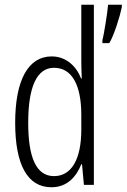

<svg xmlns="http://www.w3.org/2000/svg" viewBox="-20 -780 534 810"><path d="M197 10C264 10 302 -35 323 -87H326L334 0H376V-760H323V-520C323 -498 324 -476 325 -449H322C303 -499 260 -542 198 -542C100 -542 44 -444 44 -262C44 -85 96 10 197 10ZM494 -750V-760H436C434 -731 418 -630 412 -611V-598H441C461 -630 486 -711 494 -750ZM208 -37C132 -37 99 -117 99 -262C99 -413 135 -494 208 -494C283 -494 323 -422 323 -295V-233C323 -109 282 -37 208 -37Z"/></svg>

Font: Noto Sans Armenian ExtraCondensed Light
Style: Regular
Weight: 300
Width: 2
Designer: Monotype Design Team
Foundry: Monotype Imaging Inc.
Version: Version 2.008